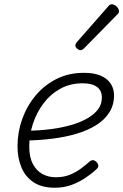

<svg xmlns="http://www.w3.org/2000/svg" viewBox="-20 -860 577 899"><path d="M237 19Q175 19 136.5 -7Q98 -33 80 -77Q62 -121 62 -175Q62 -241 84 -302.5Q106 -364 147 -413Q188 -462 245 -490.5Q302 -519 373 -519Q421 -519 452 -505.5Q483 -492 498.5 -468Q514 -444 514 -414Q514 -368 491.5 -333Q469 -298 429.5 -273.5Q390 -249 337.5 -233.5Q285 -218 224 -210.5Q163 -203 99 -202L115 -248Q169 -249 219 -255.5Q269 -262 312.5 -274.5Q356 -287 388.5 -305.5Q421 -324 439 -348Q457 -372 457 -403Q457 -436 434 -453Q411 -470 367 -470Q308 -470 261.5 -444Q215 -418 183 -375Q151 -332 134 -280Q117 -228 117 -174Q117 -124 134 -92Q151 -60 179 -45Q207 -30 241 -30Q278 -30 306.5 -41.5Q335 -53 358 -70Q381 -87 400 -104Q409 -111 416.5 -110Q424 -109 430 -103Q438 -96 440 -87Q442 -78 433 -69Q411 -48 380.5 -27.5Q350 -7 314.5 6Q279 19 237 19ZM356 -625Q350 -625 341.5 -632Q333 -639 333 -646Q333 -651 334.5 -654.5Q336 -658 340 -663L484 -827Q490 -835 494.5 -837.5Q499 -840 504 -840Q511 -840 519 -835Q527 -830 532 -822.5Q537 -815 537 -808Q537 -803 535.5 -799.5Q534 -796 529 -792L374 -634Q365 -625 356 -625Z"/></svg>

Font: Playwrite RO ExtraLight
Style: Regular
Weight: 250
Version: Version 1.002